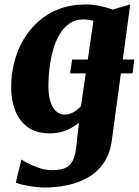

<svg xmlns="http://www.w3.org/2000/svg" viewBox="-20 -588 622 861"><path d="M294.5 -259 303.5 -321H582.5L574.5 -259ZM482 38Q474 101.5 444.5 143.5Q415 185.5 372 209.2Q329 233 279.5 243Q230 253 181 253Q157.5 253 131 249.2Q104.5 245.5 82.5 240.5Q60.5 235.5 51 231L76 127Q81 131.5 102.8 143Q124.5 154.5 154.2 164.8Q184 175 213 175Q246 175 268.5 167Q291 159 304 136.5Q317 114 322 71L334 -37Q318.5 -24.5 299 -13.8Q279.5 -3 255.5 3.5Q231.5 10 203 10Q142 10 103.8 -18.2Q65.5 -46.5 47.8 -93.2Q30 -140 30 -196Q30 -252.5 43.5 -307Q57 -361.5 84.2 -408.5Q111.5 -455.5 151.8 -491.5Q192 -527.5 245.2 -547.8Q298.5 -568 365 -568Q396 -568 429.8 -560.8Q463.5 -553.5 485 -545L564 -568ZM399 -494Q389.5 -497 377.8 -499Q366 -501 354 -501Q318 -501 291.5 -482.8Q265 -464.5 246.8 -433.2Q228.5 -402 217.8 -363.2Q207 -324.5 202 -282.8Q197 -241 197 -202Q197 -172 202 -148.2Q207 -124.5 216.5 -108Q226 -91.5 239.5 -82.8Q253 -74 270 -74Q284 -74 297.2 -79Q310.5 -84 322 -92.8Q333.5 -101.5 343 -112Z"/></svg>

Font: Merriweather Light 18pt Black
Style: Italic
Weight: 900
Italic angle: -7.8°
Version: Version 2.101